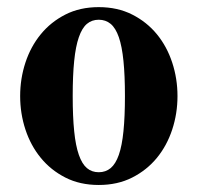

<svg xmlns="http://www.w3.org/2000/svg" viewBox="-20 -509 560 544"><path d="M482.9 -236.8Q482.9 -187.5 468 -142.1Q453.1 -96.7 424.6 -61.8Q396 -26.9 354.5 -5.9Q313 15.1 259.8 15.1Q206.5 15.1 165.3 -5.9Q124 -26.9 95.5 -61.8Q66.9 -96.7 52 -142.1Q37.1 -187.5 37.1 -236.8Q37.1 -286.1 52 -331.5Q66.9 -377 95.5 -411.9Q124 -446.8 165.3 -467.8Q206.5 -488.8 259.8 -488.8Q313 -488.8 354.5 -467.8Q396 -446.8 424.6 -411.9Q453.1 -377 468 -331.5Q482.9 -286.1 482.9 -236.8ZM334 -236.8Q334 -295.4 329.8 -336.4Q325.7 -377.4 316.7 -403.6Q307.6 -429.7 293.5 -441.4Q279.3 -453.1 259.8 -453.1Q240.2 -453.1 226.3 -441.4Q212.4 -429.7 203.4 -403.6Q194.3 -377.4 190.2 -336.4Q186 -295.4 186 -236.8Q186 -178.2 190.2 -137.2Q194.3 -96.2 203.4 -70.3Q212.4 -44.4 226.3 -32.7Q240.2 -21 259.8 -21Q279.3 -21 293.5 -32.7Q307.6 -44.4 316.7 -70.3Q325.7 -96.2 329.8 -137.2Q334 -178.2 334 -236.8Z"/></svg>

Font: Tai Heritage Pro
Style: Bold
Weight: 700
Designer: Faah Baccam, Walt Agee, Victor Gaultney, Annie Olsen, Eric Hays
Foundry: SIL International
Version: Version 2.600